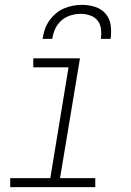

<svg xmlns="http://www.w3.org/2000/svg" viewBox="-20 -770 540 790"><path d="M22 0V-37H187L262 -493H117V-530H309L227 -37H372V0ZM155 -610Q158 -629 164 -647.5Q170 -666 181.5 -683Q193 -700 208.5 -713.5Q224 -727 242.5 -735Q261 -743 280 -746.5Q299 -750 318 -750Q346 -750 372 -741.5Q398 -733 415 -713Q432 -693 435.5 -665.5Q439 -638 435 -610H395Q398 -630 395.5 -650.5Q393 -671 381.5 -685.5Q370 -700 351 -706.5Q332 -713 312 -713Q291 -713 270 -706.5Q249 -700 232.5 -685.5Q216 -671 207 -651Q198 -631 195 -610Z"/></svg>

Font: Iosevka Curly Slab XLtObl
Style: Regular
Weight: 200
Italic angle: -9°
Monospace: yes
Designer: Belleve Invis
Foundry: Belleve Invis
Version: Version 11.1.0; ttfautohint (v1.8.3)